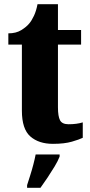

<svg xmlns="http://www.w3.org/2000/svg" viewBox="-20 -680 433 921"><path d="M234 10Q166 10 125.5 -25.5Q85 -61 85 -149V-466H20V-520Q57 -520 82 -535.5Q107 -551 120 -567Q132 -581 143 -604.5Q154 -628 160 -660H258V-536H369V-466H258V-165Q258 -122 268 -103Q278 -84 309 -84Q348 -84 377 -93V-19Q361 -11 325 -0.5Q289 10 234 10ZM110 208Q116 189 124.5 162.5Q133 136 140 109Q147 82 151 61H266V71Q258 92 242 118.5Q226 145 208 172Q190 199 174 221H110Z"/></svg>

Font: Noto Serif Lao Condensed Black
Style: Regular
Weight: 900
Width: 3
Designer: Monotype Design Team
Foundry: Monotype Imaging Inc.
Version: Version 2.003; ttfautohint (v1.8.4.7-5d5b)